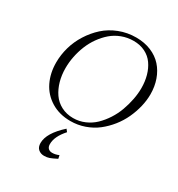

<svg xmlns="http://www.w3.org/2000/svg" viewBox="-230 -859 1215 1310"><g transform="rotate(30 377.5 -204.0)"><path d="M68.8 -291Q68.8 -351.1 85.9 -411.1Q103 -471.2 137 -524.9Q170.9 -578.6 217 -620.4Q263.2 -662.1 325.7 -686.5Q388.2 -710.9 458 -710.9Q522.9 -710.9 575.7 -689Q628.4 -667 663.1 -628.2Q697.8 -589.4 716.3 -536.9Q734.9 -484.4 734.9 -422.9Q734.9 -375.5 722.9 -325.4Q710.9 -275.4 688.7 -227.3Q666.5 -179.2 632.6 -136.7Q598.6 -94.2 557.4 -62Q516.1 -29.8 462.9 -11Q409.7 7.8 352.1 7.8Q264.6 7.8 199.5 -32.2Q134.3 -72.3 101.6 -139.4Q68.8 -206.5 68.8 -291ZM143.1 -289.1Q143.1 -234.4 156.7 -186Q170.4 -137.7 196.3 -100.1Q222.2 -62.5 263.9 -40.8Q305.7 -19 357.9 -19Q405.3 -19 448.2 -37.6Q491.2 -56.2 523.4 -87.4Q555.7 -118.7 582.3 -159.7Q608.9 -200.7 625.5 -246.6Q642.1 -292.5 651.1 -338.9Q660.2 -385.3 660.2 -428.2Q660.2 -481 647.5 -526.4Q634.8 -571.8 610.1 -606.9Q585.4 -642.1 545.4 -662.1Q505.4 -682.1 454.1 -682.1Q405.8 -682.1 362.1 -665.5Q318.4 -648.9 284.9 -620.1Q251.5 -591.3 224.1 -553Q196.8 -514.6 179.2 -470.9Q161.6 -427.2 152.3 -380.9Q143.1 -334.5 143.1 -289.1ZM251 238.8Q251 160.2 356 65.9L371.1 85Q310.1 152.8 310.1 212.9Q310.1 235.4 321.8 246.6Q333.5 257.8 353 257.8Q378.9 257.8 404.8 246.1L410.2 272Q375 290 356.4 296.6Q337.9 303.2 314.9 303.2Q288.1 303.2 269.5 287.1Q251 271 251 238.8Z"/></g></svg>

Font: Dihjauti
Style: Italic
Weight: 400
Italic angle: -9°
Designer: T. Christopher White
Version: Version 3.0.0